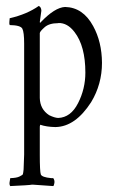

<svg xmlns="http://www.w3.org/2000/svg" viewBox="-20 -442 382 648"><path d="M110.8 -421.9Q119.1 -418.5 119.6 -405.8L114.3 -367.7Q114.7 -365.2 115.2 -364.7L117.2 -366.7Q165 -417 199.7 -418.5Q260.3 -417 294.4 -354Q323.7 -300.8 324.2 -230Q324.2 -157.7 287.6 -97.2Q234.4 -14.6 168 -13.2H166Q137.2 -13.7 115.7 -21Q113.8 -15.1 114.3 -9.8V79.6Q114.3 136.7 117.7 146.5Q121.1 156.2 152.8 159.2H159.7Q165 166.5 163.6 175.5Q162.1 184.6 159.7 186Q96.2 181.2 90.8 181.2H87.9Q79.6 183.1 14.6 186Q10.7 180.7 12.7 170.9L14.6 159.2Q36.1 158.7 46.1 153.6Q56.2 148.4 57.1 146.5Q60.5 133.3 60.5 106.4L61.5 79.6V-294.9Q61.5 -333.5 55.4 -345.2Q49.3 -356.9 12.7 -357.4Q10.7 -362.3 11.7 -369.4Q12.7 -376.5 12.7 -380.4Q71.3 -394 110.8 -421.9ZM231.4 -334Q207.5 -365.2 177.2 -364.3Q177.2 -364.3 176.3 -363.8Q146 -363.8 130.6 -350.1Q115.2 -336.4 114.3 -330.6V-111.3Q115.2 -73.2 146 -53.2Q164.1 -44.4 176.3 -43.9Q218.8 -45.4 243.4 -93.8Q268.1 -142.1 268.1 -196.8Q268.1 -286.6 231.4 -334Z"/></svg>

Font: AMoshref-Thulth
Style: Regular
Weight: 400
Designer: Ali Moshref
Foundry: Ali Moshref
Version: Version 0.1